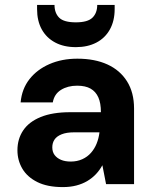

<svg xmlns="http://www.w3.org/2000/svg" viewBox="-20 -750 624 782"><path d="M236 12Q173 12 132 -8.5Q91 -29 71 -63Q51 -97 51 -138Q51 -184 74.5 -219Q98 -254 146 -273.5Q194 -293 266 -293H391Q391 -330 380.5 -353.5Q370 -377 349 -389Q328 -401 294 -401Q256 -401 228.5 -384Q201 -367 195 -333H64Q69 -388 100 -427.5Q131 -467 181.5 -489Q232 -511 295 -511Q366 -511 417.5 -487.5Q469 -464 497.5 -418.5Q526 -373 526 -308V0H412L397 -77Q386 -57 371 -41Q356 -25 336 -13Q316 -1 291 5.5Q266 12 236 12ZM268 -92Q294 -92 315 -101.5Q336 -111 350.5 -127.5Q365 -144 373.5 -165Q382 -186 385 -210V-211H281Q251 -211 231 -203Q211 -195 202 -181.5Q193 -168 193 -150Q193 -131 202.5 -118.5Q212 -106 228.5 -99Q245 -92 268 -92ZM289 -558Q240 -558 204.5 -577Q169 -596 150 -630.5Q131 -665 131 -713V-730H202Q202 -697 221 -678Q240 -659 289 -659Q337 -659 356.5 -678Q376 -697 376 -730H447V-713Q447 -665 427.5 -630Q408 -595 372.5 -576.5Q337 -558 289 -558Z"/></svg>

Font: DM Sans 20pt
Style: Bold
Weight: 700
Version: Version 4.004;gftools[0.9.30]